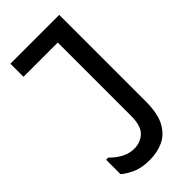

<svg xmlns="http://www.w3.org/2000/svg" viewBox="-226 -754 820 820"><g transform="rotate(-45 184.0 -344.0)"><path d="M318 -178Q318 -103 295 -62Q272 -21 235 -4.5Q198 12 154 12Q104 12 72 -3Q40 -18 22 -34V-121H35Q57 -98 84 -83.5Q111 -69 141 -69Q178 -69 204 -93Q230 -117 230 -178V-700H318ZM23 -700H276V-621H23Z"/></g></svg>

Font: Phudu
Style: Regular
Weight: 400
Version: Version 1.005;gftools[0.9.23]